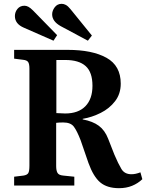

<svg xmlns="http://www.w3.org/2000/svg" viewBox="-20 -971 770 1005"><path d="M603 14Q541 14 505 -16Q469 -46 443 -118L402 -237Q383 -286 366.5 -308Q350 -330 311 -330Q289 -330 274 -328V-102Q274 -78 281 -66Q288 -54 311 -52L369 -46V0H54V-46L103 -52Q122 -55 128 -65Q134 -75 134 -104V-612Q134 -636 127.5 -646Q121 -656 101 -658L54 -664V-710H334Q463 -710 537.5 -668.5Q612 -627 612 -533Q612 -480 582.5 -441.5Q553 -403 507 -380Q461 -357 413 -349V-346Q466 -336 497.5 -312.5Q529 -289 546 -245L579 -161Q599 -114 615.5 -86.5Q632 -59 668 -59Q690 -59 715 -69L725 -33Q702 -11 671.5 1.5Q641 14 603 14ZM321 -377Q390 -377 427 -415Q464 -453 464 -522Q464 -593 428.5 -625Q393 -657 322 -657H275V-379Q304 -377 321 -377ZM440 -758 298 -834Q253 -859 253 -896Q253 -915 266.5 -933Q280 -951 303 -951Q314 -951 325 -945Q336 -939 349 -923L461 -785ZM260 -758 105 -826Q58 -846 58 -887Q58 -908 71.5 -924.5Q85 -941 108 -941Q118 -941 128.5 -935.5Q139 -930 153 -916L279 -787Z"/></svg>

Font: Literata 36pt SemiBold
Style: Regular
Weight: 600
Designer: Latin by Veronika Burian and Jose Scaglione. Greek by Irene Vlachou. Cyrillic by Vera Evstafieva.
Foundry: TypeTogether
Version: Version 3.002